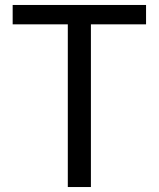

<svg xmlns="http://www.w3.org/2000/svg" viewBox="-20 -753 639 773"><path d="M253 0H346V-655H568V-733H31V-655H253Z"/></svg>

Font: Noto Sans CJK JP
Style: Regular
Weight: 400
Designer: Ryoko NISHIZUKA 西塚涼子 (kana, bopomofo & ideographs); Paul D. Hunt (Latin, Greek & Cyrillic); Sandoll Communications 산돌커뮤니
Foundry: Adobe
Version: Version 2.004;hotconv 1.0.118;makeotfexe 2.5.65603